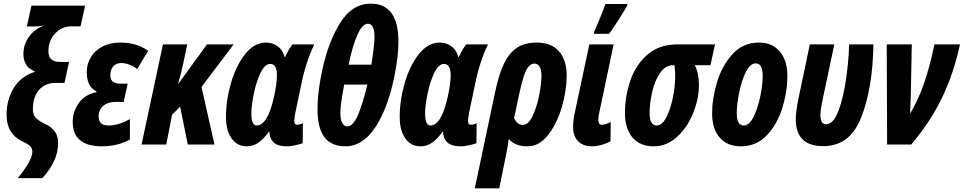

<svg xmlns="http://www.w3.org/2000/svg" viewBox="-20 -791 5275 1051"><path d="M157 40Q157 22 146 10Q135 -2 110 -13Q63 -34 39.5 -71Q16 -108 16 -164Q16 -245 55 -309Q94 -373 169 -397L170 -401Q139 -412 123.5 -436.5Q108 -461 108 -495Q108 -548 140 -591.5Q172 -635 223 -651Q194 -646 162 -646H127L152 -760H446L421 -647H373Q319 -647 282 -608Q245 -569 245 -510Q245 -480 261 -466Q277 -452 309 -452H358L333 -337H283Q226 -337 193 -298Q160 -259 160 -194Q160 -163 175.5 -146.5Q191 -130 226 -113Q261 -97 279.5 -72Q298 -47 298 -7Q298 89 212 184H77Q107 149 132 108Q157 67 157 40Z M378 -124Q378 -180 411.5 -227Q445 -274 507 -286L508 -291Q455 -315 455 -397Q455 -442 478 -479Q501 -516 542.5 -537Q584 -558 637 -558Q728 -558 791 -513L731 -413Q711 -429 687.5 -437.5Q664 -446 644 -446Q616 -446 600 -428Q584 -410 584 -379Q584 -355 598 -344Q612 -333 641 -333H679L657 -233H611Q571 -233 545.5 -212Q520 -191 520 -154Q520 -129 533 -116.5Q546 -104 576 -104Q628 -104 691 -139V-27Q657 -8 617 1Q577 10 539 10Q378 10 378 -124Z M872 -548H1005L983 -444Q973 -394 955 -333H957L1113 -548H1259L1083 -315L1154 0H1008L966 -207L922 -163L890 0H755Z M1217 -150Q1217 -242 1244.5 -337Q1272 -432 1322 -495Q1372 -558 1436 -558Q1471 -558 1499 -538.5Q1527 -519 1538 -479H1541Q1562 -525 1581 -548H1700Q1653 -448 1630 -332L1597 -176Q1591 -142 1591 -129Q1591 -117 1595 -112.5Q1599 -108 1608 -108Q1621 -108 1638 -117L1637 -7Q1617 0 1592 5Q1567 10 1554 10Q1496 10 1475 -14.5Q1454 -39 1455 -69H1451Q1424 -31 1395 -10.5Q1366 10 1330 10Q1279 10 1248 -33Q1217 -76 1217 -150ZM1479 -257Q1496 -334 1496 -379Q1496 -441 1459 -441Q1430 -441 1406.5 -392.5Q1383 -344 1369.5 -278.5Q1356 -213 1356 -170Q1356 -104 1385 -104Q1444 -104 1479 -257Z M1718 -194Q1718 -289 1744 -407Q1778 -565 1843.5 -668Q1909 -771 2010 -771Q2161 -771 2161 -562Q2161 -485 2140 -379Q2119 -273 2086 -193Q2001 10 1872 10Q1794 10 1756 -40Q1718 -90 1718 -194ZM2013 -437Q2030 -549 2030 -587Q2030 -661 1994 -661Q1936 -661 1888 -437ZM1991 -328H1864Q1843 -215 1843 -173Q1843 -137 1853.5 -118Q1864 -99 1880 -99Q1913 -99 1939.5 -161.5Q1966 -224 1991 -328Z M2168 -150Q2168 -242 2195.5 -337Q2223 -432 2273 -495Q2323 -558 2387 -558Q2422 -558 2450 -538.5Q2478 -519 2489 -479H2492Q2513 -525 2532 -548H2651Q2604 -448 2581 -332L2548 -176Q2542 -142 2542 -129Q2542 -117 2546 -112.5Q2550 -108 2559 -108Q2572 -108 2589 -117L2588 -7Q2568 0 2543 5Q2518 10 2505 10Q2447 10 2426 -14.5Q2405 -39 2406 -69H2402Q2375 -31 2346 -10.5Q2317 10 2281 10Q2230 10 2199 -33Q2168 -76 2168 -150ZM2430 -257Q2447 -334 2447 -379Q2447 -441 2410 -441Q2381 -441 2357.5 -392.5Q2334 -344 2320.5 -278.5Q2307 -213 2307 -170Q2307 -104 2336 -104Q2395 -104 2430 -257Z M2690 -286Q2710 -381 2737.5 -440Q2765 -499 2808 -528.5Q2851 -558 2917 -558Q2998 -558 3040 -510Q3082 -462 3082 -377Q3082 -298 3056 -207Q3030 -116 2981 -53Q2932 10 2867 10Q2798 10 2765 -31Q2763 -6 2751 52L2713 240H2579ZM2944 -377Q2944 -409 2933.5 -426Q2923 -443 2906 -443Q2888 -443 2874.5 -428Q2861 -413 2848.5 -377.5Q2836 -342 2822 -276L2794 -144Q2812 -107 2841 -107Q2872 -107 2895.5 -156Q2919 -205 2931.5 -270.5Q2944 -336 2944 -377Z M3117 -95Q3117 -134 3127 -177L3206 -548H3339L3258 -163Q3255 -148 3255 -133Q3255 -122 3260 -115Q3265 -108 3275 -108Q3293 -108 3323 -123L3322 -18Q3299 -5 3272 2.5Q3245 10 3222 10Q3172 10 3144.5 -18Q3117 -46 3117 -95ZM3233 -619Q3243 -640 3263 -688.5Q3283 -737 3294 -769H3415L3413 -759Q3393 -725 3363 -678Q3333 -631 3314 -606H3230Z M3401 -172Q3401 -263 3430 -349Q3459 -435 3523.5 -491.5Q3588 -548 3688 -548H3894L3869 -434H3783Q3806 -391 3806 -327Q3806 -251 3774.5 -172.5Q3743 -94 3686.5 -42Q3630 10 3558 10Q3484 10 3442.5 -38Q3401 -86 3401 -172ZM3676 -373Q3676 -404 3672 -434H3664Q3622 -434 3593 -391.5Q3564 -349 3550 -287.5Q3536 -226 3536 -171Q3536 -104 3575 -104Q3604 -104 3627 -148Q3650 -192 3663 -255.5Q3676 -319 3676 -373Z M3878 -171Q3878 -251 3905 -341Q3932 -431 3989.5 -494.5Q4047 -558 4135 -558Q4207 -558 4248.5 -509Q4290 -460 4290 -376Q4290 -290 4262.5 -200.5Q4235 -111 4177.5 -50.5Q4120 10 4036 10Q3961 10 3919.5 -38Q3878 -86 3878 -171ZM4155 -377Q4155 -444 4117 -444Q4086 -444 4062.5 -396.5Q4039 -349 4026 -283.5Q4013 -218 4013 -170Q4013 -104 4052 -104Q4081 -104 4104.5 -150.5Q4128 -197 4141.5 -262Q4155 -327 4155 -377Z M4336 -138Q4336 -181 4351 -253L4413 -548H4547L4480 -231Q4471 -188 4471 -160Q4471 -111 4502 -111Q4542 -111 4569.5 -184Q4597 -257 4611.5 -359Q4626 -461 4628 -548H4761Q4758 -317 4696.5 -154Q4635 9 4487 9Q4336 9 4336 -138Z M4834 -548H4971L4966 -283Q4964 -203 4962 -169Q5005 -241 5037 -331.5Q5069 -422 5095 -548H5235Q5200 -387 5136.5 -255.5Q5073 -124 4968 0H4836Z"/></svg>

Font: Noto Sans Display Ex Bold Cond
Style: Italic
Weight: 800
Width: 3
Italic angle: -12°
Designer: Monotype Design team
Foundry: Monotype Imaging Inc.
Version: Version 1.000